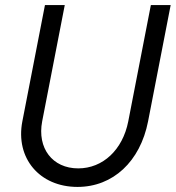

<svg xmlns="http://www.w3.org/2000/svg" viewBox="-20 -720 692 756"><path d="M285 16C425 16 532 -84 563 -242L652 -700H574L485 -242C463 -130 385 -57 288 -57C186 -57 126 -137 146 -242L235 -700H157L68 -242C40 -97 136 16 285 16Z"/></svg>

Font: Uncut Sans
Style: Italic
Weight: 400
Italic angle: -11°
Designer: Kasper Nordkvist
Foundry: UNCUT.wtf
Version: Version 1.304;Glyphs 3.2 (3246)